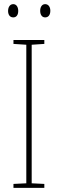

<svg xmlns="http://www.w3.org/2000/svg" viewBox="-20 -907 278 927"><path d="M19 -854C19 -837 27 -823 44 -823C60 -823 68 -836 68 -854C68 -872 60 -887 44 -887C27 -887 19 -871 19 -854ZM174 -855C174 -837 182 -823 198 -823C215 -823 223 -837 223 -855C223 -873 214 -887 198 -887C182 -887 174 -872 174 -855ZM194 0V-19L133 -22V-691L194 -695V-714H45V-695L107 -691V-22L45 -19V0Z"/></svg>

Font: Noto Sans Ethiopic Condensed Thin
Style: Regular
Weight: 100
Width: 3
Designer: Monotype Design Team
Foundry: Monotype Imaging Inc.
Version: Version 2.102